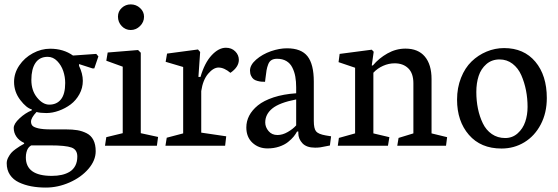

<svg xmlns="http://www.w3.org/2000/svg" viewBox="-20 -658 2520 867"><path d="M121.6 -296.9Q121.6 -249 147.5 -217.3Q173.3 -185.5 202.6 -185.5Q236.3 -185.5 255.4 -209.5Q274.4 -233.4 274.4 -283.2Q274.4 -311 265.6 -337.2Q256.8 -363.3 238.3 -382.3Q219.7 -401.4 195.3 -401.4Q158.7 -401.4 140.1 -373.8Q121.6 -346.2 121.6 -296.9ZM209.5 -73.7H276.9Q307.6 -73.7 329.3 -70.1Q351.1 -66.4 371.1 -56.4Q391.1 -46.4 401.6 -26.1Q412.1 -5.9 412.1 24.9Q412.1 66.4 379.4 104.5Q346.7 142.6 294.2 165.8Q241.7 189 187 189Q151.4 189 121.3 183.3Q91.3 177.7 65.4 165.5Q39.6 153.3 24.9 131.3Q10.3 109.4 10.3 79.1Q10.3 66.4 16.8 53.7Q23.4 41 30.5 32.7Q37.6 24.4 51.3 14.6Q64.9 4.9 70.8 1.5Q76.7 -2 88.9 -8.8V-12.7Q65.9 -23.4 54 -41Q42 -58.6 42 -80.1Q42 -99.1 68.1 -123.5Q94.2 -147.9 123.5 -159.7V-164.1Q99.6 -169.9 71.5 -206.5Q43.5 -243.2 43.5 -288.1Q43.5 -327.6 66.9 -362.3Q90.3 -397 128.2 -417.5Q166 -438 206.5 -438Q266.6 -438 309.6 -407.2L414.6 -414.6L424.3 -403.3L405.8 -349.1H397.5L336.9 -368.7V-360.8Q354 -325.2 354 -293Q354 -260.7 338.6 -232.7Q323.2 -204.6 299.1 -186.5Q274.9 -168.5 245.8 -158Q216.8 -147.5 189 -147.5Q162.1 -147.5 145 -152.3Q120.1 -126 120.1 -108.9Q120.1 -97.7 126.2 -90.6Q132.3 -83.5 152.6 -78.6Q172.9 -73.7 209.5 -73.7ZM121.6 -1.5Q120.6 -1 118.9 -0.2Q117.2 0.5 113 4.4Q108.9 8.3 105.5 13.9Q102.1 19.5 99.4 29.8Q96.7 40 96.7 52.7Q96.7 136.2 213.9 136.2Q238.8 136.2 259 131.6Q279.3 127 295.2 117.2Q311 107.4 320.1 90.1Q329.1 72.8 329.1 48.8Q329.1 17.6 302.7 8.1Q276.4 -1.5 206.5 -1.5Z M460 -38.6 534.2 -56.6V-356.9L460 -383.8L466.3 -420.9L603.5 -432.1L615.7 -419.9V-56.6L693.8 -39.6L688.5 0H454.1ZM570.3 -638.2Q594.7 -638.2 612.5 -621.8Q630.4 -605.5 630.4 -582.5Q630.4 -558.1 612.3 -540.3Q594.2 -522.5 570.3 -522.5Q546.4 -522.5 529.5 -540.3Q512.7 -558.1 512.7 -583Q512.7 -606.4 529.8 -622.3Q546.9 -638.2 570.3 -638.2Z M1020.5 -329.1Q992.2 -353 966.8 -353Q943.8 -353 919.9 -325Q896 -296.9 888.7 -246.6V-59.1L1001.5 -42.5L996.6 0H727.1L732.9 -36.1L807.1 -55.7V-355.5L728 -378.9L734.4 -416L874 -434.6L883.8 -423.3L876 -310.5H885.3Q903.8 -374 935.5 -408.2Q967.3 -442.4 1000 -442.4Q1025.9 -442.4 1042.2 -426Q1058.6 -409.7 1058.6 -387.2Q1058.1 -355 1020.5 -329.1Z M1317.4 -209Q1241.7 -194.3 1209.7 -168.2Q1177.7 -142.1 1177.7 -105Q1177.7 -84 1192.6 -66.2Q1207.5 -48.3 1232.9 -48.3Q1255.9 -48.3 1279.5 -62Q1303.2 -75.7 1317.4 -91.8ZM1402.8 8.8Q1364.3 8.8 1345.7 -11Q1327.1 -30.8 1327.1 -56.6V-64H1321.3Q1315.4 -52.7 1305.9 -41Q1296.4 -29.3 1280.5 -16.6Q1264.6 -3.9 1240.5 4.2Q1216.3 12.2 1188 12.2Q1147.5 12.2 1119.9 -13.4Q1092.3 -39.1 1092.3 -82.5Q1092.3 -110.4 1105.2 -135.5Q1118.2 -160.6 1144.5 -182.1Q1170.9 -203.6 1215.3 -218.3Q1259.8 -232.9 1317.4 -236.8V-263.7Q1317.4 -290 1313.5 -312Q1309.6 -334 1300 -353Q1290.5 -372.1 1273.2 -382.3Q1255.9 -392.6 1231 -392.6Q1215.8 -392.6 1206.1 -386.7Q1196.3 -380.9 1191.2 -367.7Q1186 -354.5 1183.6 -340.6Q1181.2 -326.7 1178.7 -304.2Q1177.7 -293.9 1176.8 -288.6Q1166.5 -288.6 1159.4 -289.3Q1152.3 -290 1142.1 -292.7Q1131.8 -295.4 1125.2 -300.5Q1118.7 -305.7 1113.8 -315.7Q1108.9 -325.7 1108.9 -339.4Q1108.9 -364.7 1136.7 -388.9Q1164.6 -413.1 1203.6 -426.8Q1241.7 -439.9 1275.9 -439.9Q1340.3 -439.9 1368.7 -403.8Q1397 -367.7 1397 -289.6V-111.8Q1397 -77.6 1407.2 -64.9Q1417.5 -52.2 1451.2 -46.4L1475.1 -42.5L1469.7 -1Q1461.9 0 1449.7 2.9Q1437.5 5.9 1426.5 7.3Q1415.5 8.8 1402.8 8.8Z M1928.7 -300.8V-55.7L1999 -38.6L1994.1 0H1773.9L1779.8 -35.2L1846.7 -55.7V-281.7Q1846.7 -327.1 1823.5 -349.6Q1800.3 -372.1 1762.2 -372.1Q1735.4 -372.1 1710 -360.8Q1684.6 -349.6 1666 -329.6V-55.7L1738.3 -38.6L1731.9 0H1505.4L1510.3 -35.2L1583.5 -55.7V-352.1L1508.8 -377.4L1513.7 -414.6L1658.7 -433.6L1667.5 -424.3L1658.7 -362.3H1663.6Q1690.9 -395 1729.5 -416.7Q1768.1 -438.5 1811 -438.5Q1868.2 -438.5 1898.4 -402.6Q1928.7 -366.7 1928.7 -300.8Z M2130.9 -242.7Q2130.9 -203.1 2138.2 -167.5Q2145.5 -131.8 2160.2 -101.3Q2174.8 -70.8 2200.9 -52.7Q2227.1 -34.7 2261.2 -34.7Q2293.9 -34.7 2317.6 -55.9Q2341.3 -77.1 2351.8 -108.2Q2362.3 -139.2 2362.3 -175.3Q2362.3 -213.9 2355.2 -250Q2348.1 -286.1 2334 -318.4Q2319.8 -350.6 2294.4 -370.1Q2269 -389.6 2235.8 -389.6Q2200.7 -389.6 2176.3 -368.4Q2151.9 -347.2 2141.4 -314.9Q2130.9 -282.7 2130.9 -242.7ZM2449.2 -215.3Q2449.2 -148.4 2421.9 -96.2Q2394.5 -43.9 2347.9 -15.6Q2301.3 12.7 2244.6 12.7Q2150.9 12.7 2097.4 -49.1Q2043.9 -110.8 2043.9 -208Q2043.9 -261.7 2061.8 -306.6Q2079.6 -351.6 2109.4 -380.4Q2139.2 -409.2 2177.2 -425Q2215.3 -440.9 2256.3 -440.9Q2345.7 -440.9 2397.5 -379.2Q2449.2 -317.4 2449.2 -215.3Z"/></svg>

Font: Neuton
Style: Regular
Weight: 400
Designer: Brian M Zick
Version: Version 1.3